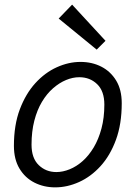

<svg xmlns="http://www.w3.org/2000/svg" viewBox="-20 -796 581 828"><path d="M218 12Q169 12 128.5 -8.5Q88 -29 64 -69Q40 -109 40 -167Q40 -257 65.5 -324.5Q91 -392 132.5 -437.5Q174 -483 225 -506Q276 -529 327 -529Q377 -529 417 -508.5Q457 -488 481 -448.5Q505 -409 505 -351Q505 -261 480 -193Q455 -125 413.5 -79.5Q372 -34 321 -11Q270 12 218 12ZM223 -54Q251 -54 280.5 -66Q310 -78 336.5 -101.5Q363 -125 384 -160Q405 -195 417.5 -241.5Q430 -288 430 -345Q430 -403 399 -433Q368 -463 322 -463Q294 -463 265 -451Q236 -439 209 -415.5Q182 -392 161 -357Q140 -322 128 -275.5Q116 -229 116 -172Q116 -114 147 -84Q178 -54 223 -54ZM397 -582 233 -716 291 -776 435 -620Z"/></svg>

Font: Ubuntu Sans
Style: Italic
Weight: 400
Italic angle: -13.5°
Designer: Dalton Maag Ltd
Foundry: Dalton Maag Ltd
Version: Version 1.006